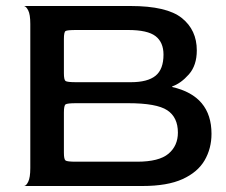

<svg xmlns="http://www.w3.org/2000/svg" viewBox="-20 -620 755 640"><path d="M60 0Q67 0 74 -14Q81 -28 81 -60V-540Q81 -572 74 -585.5Q67 -599 60 -600H415Q536 -600 586 -560Q636 -520 636 -452Q636 -402 609.5 -372Q583 -342 554 -332V-330Q685 -300 685 -174Q685 -125 662 -85.5Q639 -46 588.5 -23Q538 0 455 0ZM234 -346H416Q472 -346 498.5 -367.5Q525 -389 525 -438Q525 -479 498.5 -499.5Q472 -520 407 -520H234Q204 -520 198.5 -516.5Q193 -513 193 -490V-376Q193 -354 198.5 -350Q204 -346 234 -346ZM233 -81H437Q510 -81 541.5 -107.5Q573 -134 573 -178Q573 -229 537.5 -252.5Q502 -276 407 -276H234Q204 -276 198.5 -272Q193 -268 193 -245V-111Q193 -89 198.5 -85Q204 -81 233 -81Z"/></svg>

Font: Red Rose
Style: Regular
Weight: 400
Designer: Jaikishan Patel
Version: Version 2.000; ttfautohint (v1.8.3)